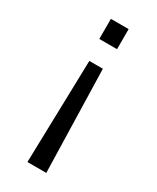

<svg xmlns="http://www.w3.org/2000/svg" viewBox="-182 -555 664 811"><g transform="rotate(30 150.0 -150.0)"><path d="M192 -402H105.5V-500H192ZM181.5 -300.5 194.5 200H102.5L115.5 -300.5Z"/></g></svg>

Font: Trispace Condensed Light
Style: Regular
Weight: 300
Width: 3
Designer: Tyler Finck
Foundry: Etcetera Type Company
Version: Version 1.210; ttfautohint (v1.8.3)